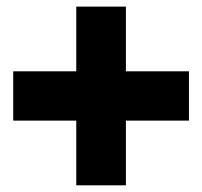

<svg xmlns="http://www.w3.org/2000/svg" viewBox="-20 -596 604 574"><path d="M208 -42V-576.2H356.4V-42ZM19.5 -235.4V-382.8H544.9V-235.4Z"/></svg>

Font: Reddit Sans Black
Style: Regular
Weight: 900
Version: Version 1.014